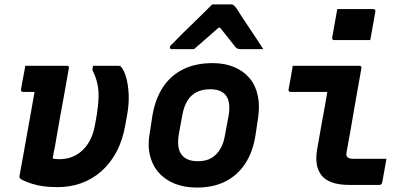

<svg xmlns="http://www.w3.org/2000/svg" viewBox="-20 -835 1840 867"><path d="M94 -538Q141 -538 188 -538Q235 -538 282 -538Q286 -538 288 -536.5Q290 -535 291 -533Q292 -531 291 -527Q281 -468 270 -409Q259 -350 248.5 -291Q238 -232 228 -173Q226 -164 224.5 -156.5Q223 -149 221.5 -141Q220 -133 218 -119Q225 -118 232 -117Q239 -116 248 -116Q289 -116 322 -134Q355 -152 377 -185.5Q399 -219 408 -266L417 -316Q424 -360 425 -395Q426 -430 419 -460Q412 -490 397 -519L400 -538Q428 -538 456.5 -538Q485 -538 513 -538Q518 -538 521 -537Q524 -536 526 -534Q540 -519 549.5 -486Q559 -453 561 -409Q563 -365 554 -316L545 -266Q533 -199 505 -147.5Q477 -96 437 -61Q397 -26 347.5 -8Q298 10 240 10Q172 10 127 -4.5Q82 -19 71 -29Q69 -32 68 -34Q67 -36 68 -40Q77 -88 85.5 -136.5Q94 -185 102.5 -232Q111 -279 119.5 -326.5Q128 -374 136 -420H116Q108 -420 100 -420Q92 -420 84 -420Q79 -420 76.5 -423Q74 -426 75 -431Q78 -453 84 -482Q90 -511 94 -538Z M940 -550Q994 -550 1036.5 -532.5Q1079 -515 1106.5 -482.5Q1134 -450 1144 -403.5Q1154 -357 1145 -300L1133 -220Q1121 -147 1086.5 -95Q1052 -43 997.5 -15.5Q943 12 869 12Q812 12 768 -6Q724 -24 695.5 -57Q667 -90 656.5 -136Q646 -182 657 -239L669 -318Q683 -393 718 -444.5Q753 -496 809 -523Q865 -550 940 -550ZM929 -432Q894 -432 868 -419Q842 -406 826.5 -380.5Q811 -355 804 -319L787 -226Q782 -195 786 -170.5Q790 -146 805 -131Q816 -119 833.5 -113Q851 -107 874 -107Q909 -107 933 -120.5Q957 -134 973 -159.5Q989 -185 995 -220L1012 -311Q1018 -344 1014 -369.5Q1010 -395 995 -410Q984 -421 967.5 -426.5Q951 -432 929 -432ZM938 -815Q960 -815 981 -815Q1002 -815 1024 -815Q1031 -815 1036 -811Q1041 -807 1051 -793Q1056 -784 1069.5 -763.5Q1083 -743 1101 -716Q1119 -689 1137 -662Q1155 -635 1169 -613Q1144 -613 1119.5 -613Q1095 -613 1070 -613Q1059 -613 1053.5 -615Q1048 -617 1042 -624Q1034 -635 1012.5 -661.5Q991 -688 957 -731L1002 -710H940L993 -733Q945 -690 913 -662.5Q881 -635 856 -613H757Q752 -613 750.5 -614Q749 -615 748 -617.5Q747 -620 747 -622Q748 -627 752 -631Q756 -635 771 -650Q784 -664 807 -686.5Q830 -709 856 -734Q882 -759 904 -781Q926 -803 938 -815Z M1302 -538Q1353 -538 1403 -538Q1453 -538 1502.5 -538Q1552 -538 1603 -538Q1606 -538 1608 -537Q1610 -536 1611.5 -533.5Q1613 -531 1612 -527Q1604 -481 1595.5 -434.5Q1587 -388 1579 -341Q1571 -294 1563 -247.5Q1555 -201 1546 -154Q1544 -144 1544 -137Q1544 -130 1549 -125Q1553 -121 1560 -119.5Q1567 -118 1577 -118Q1607 -118 1642 -118Q1677 -118 1705 -118H1725Q1720 -91 1715.5 -64Q1711 -37 1706 -11Q1705 -6 1701.5 -3Q1698 0 1693 0Q1684 0 1662 0Q1640 0 1612 0Q1584 0 1558 0Q1510 0 1478.5 -11.5Q1447 -23 1430.5 -45Q1414 -67 1410 -96Q1406 -125 1412 -160Q1418 -193 1423.5 -225.5Q1429 -258 1435 -290.5Q1441 -323 1447 -355.5Q1453 -388 1458 -420H1436Q1411 -420 1387.5 -420Q1364 -420 1340.5 -420Q1317 -420 1292 -420Q1287 -420 1284.5 -423Q1282 -426 1283 -431Q1288 -458 1293 -485Q1298 -512 1302 -538ZM1503 -794Q1522 -794 1542.5 -794Q1563 -794 1584.5 -794Q1606 -794 1626.5 -794Q1647 -794 1666 -794Q1671 -794 1673.5 -791Q1676 -788 1675 -783L1652 -654Q1633 -654 1612.5 -654Q1592 -654 1570.5 -654Q1549 -654 1528.5 -654Q1508 -654 1489 -654Q1484 -654 1481.5 -657Q1479 -660 1480 -665Z"/></svg>

Font: RecMonoLinear Nerd Font Mono
Style: Bold Italic
Weight: 700
Italic angle: -10°
Monospace: yes
Version: Version 1.085; ttfautohint (v1.8.4.7-5d5b);Nerd Fonts 3.2.1